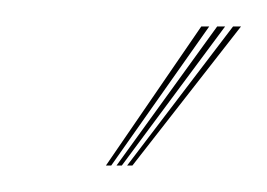

<svg xmlns="http://www.w3.org/2000/svg" viewBox="-20 -770 202 145"><path d="M60 -645 132 -750H138L64 -645ZM76 -645 156 -750H162L80 -645ZM68 -645 144 -750H150L72 -645Z"/></svg>

Font: Big Shoulders Inline Display Thin
Style: Regular
Weight: 100
Designer: Patric King
Foundry: XO Type Co
Version: Version 1.000